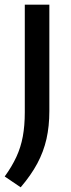

<svg xmlns="http://www.w3.org/2000/svg" viewBox="-35 -564 301 817"><path d="M53 233 -15 187Q15.5 145 34.5 104Q53.5 63 62 17Q70.5 -29 70.5 -86V-544H175V-91Q175 -27 162.8 27.2Q150.5 81.5 123.8 131.5Q97 181.5 53 233Z"/></svg>

Font: Encode Sans Condensed Thin Medium
Style: Regular
Weight: 500
Version: Version 3.002